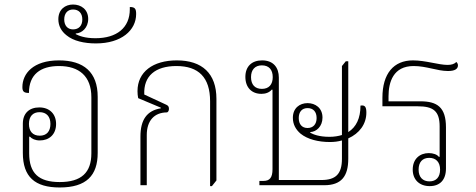

<svg xmlns="http://www.w3.org/2000/svg" viewBox="-20 -819 2106 849"><path d="M244 10C362 10 412 -43 412 -143V-391C412 -500 350 -552 241 -552C126 -552 79 -493 79 -434C79 -414 86 -408 108 -408C108 -490 159 -527 241 -527C330 -527 384 -482 384 -389V-141C384 -56 340 -14 244 -14C151 -14 109 -53 109 -141V-214L112 -215C121 -205 136 -198 156 -198C196 -198 228 -223 228 -271C228 -315 199 -344 154 -344C109 -344 81 -318 81 -272V-143C81 -37 134 10 244 10ZM156 -219C125 -219 108 -238 108 -271C108 -304 125 -323 155 -323C185 -323 203 -304 203 -271C203 -238 186 -219 156 -219Z M404 -627C517 -627 582 -685 582 -757C582 -780 577 -788 554 -788V-778C554 -696 496 -650 402 -650C354 -650 329 -661 315 -668V-671C342 -672 370 -696 370 -735C370 -778 338 -799 303 -799C268 -799 238 -777 238 -734C238 -705 251 -681 274 -663C304 -638 352 -627 404 -627ZM303 -689C279 -689 264 -706 264 -733C264 -760 279 -777 303 -777C329 -777 344 -760 344 -733C344 -706 329 -689 303 -689Z M909 4H917L937 -21V-382C937 -494 874 -552 762 -552C656 -552 588 -501 588 -416C588 -406 589 -395 591 -385L691 -343V-340C630 -330 601 -290 601 -215V0H629V-222C629 -285 662 -322 719 -322C725 -325 727 -331 727 -338C727 -347 724 -352 715 -356L618 -401C614 -483 667 -527 760 -527C858 -527 909 -477 909 -371Z M1127 0H1414C1489 0 1520 -39 1520 -117V-207C1569 -229 1600 -270 1600 -321C1600 -344 1595 -356 1574 -352C1574 -296 1555 -257 1520 -235V-548H1509L1492 -527V-222C1476 -217 1457 -214 1437 -214C1390 -214 1365 -225 1352 -232V-235C1379 -236 1406 -260 1406 -299C1406 -342 1374 -363 1340 -363C1305 -363 1275 -341 1275 -298C1275 -269 1288 -246 1309 -228C1340 -203 1387 -191 1439 -191C1457 -191 1475 -193 1492 -198V-117C1492 -49 1464 -23 1401 -23H1213V-476C1213 -519 1190 -552 1139 -552C1093 -552 1065 -525 1065 -479C1065 -432 1093 -404 1136 -404C1155 -404 1171 -410 1182 -423L1185 -422V-71C1185 -34 1173 -19 1145 -19H1127ZM1138 -426C1107 -426 1090 -445 1090 -478C1090 -511 1108 -530 1138 -530C1169 -530 1186 -511 1186 -478C1186 -445 1169 -426 1138 -426ZM1340 -253C1315 -253 1301 -270 1301 -297C1301 -324 1315 -341 1340 -341C1365 -341 1380 -325 1380 -297C1380 -270 1365 -253 1340 -253Z M1880 4C1925 4 1952 -23 1952 -74V-256C1952 -345 1913 -371 1839 -371H1698V-393C1698 -456 1719 -527 1809 -527C1866 -527 1913 -505 1961 -505C1991 -505 2005 -514 2005 -530C2005 -535 2003 -540 1998 -545C1989 -536 1977 -532 1959 -532C1919 -532 1862 -552 1806 -552C1721 -552 1671 -494 1671 -387V-349H1827C1896 -349 1924 -328 1924 -260V-126L1921 -125C1913 -136 1895 -142 1876 -142C1837 -142 1805 -117 1805 -69C1805 -24 1835 4 1880 4ZM1879 -17C1849 -17 1831 -36 1831 -69C1831 -102 1848 -121 1878 -121C1908 -121 1926 -102 1926 -69C1926 -36 1909 -17 1879 -17Z"/></svg>

Font: Noto Serif Thai SemiCondensed Thin
Style: Regular
Weight: 100
Width: 4
Designer: Monotype Design Team
Foundry: Monotype Imaging Inc.
Version: Version 2.002